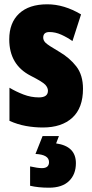

<svg xmlns="http://www.w3.org/2000/svg" viewBox="-20 -583 430 893"><path d="M256 -342Q203 -373 192 -384Q181 -395 181 -408Q181 -434 210 -434Q238 -434 265.5 -421.5Q293 -409 317 -392L357 -516Q278 -563 200 -563Q115 -563 69 -520Q23 -477 23 -400Q23 -282 122 -231Q179 -202 191 -188.5Q203 -175 203 -161Q203 -130 161 -130Q124 -130 89 -143.5Q54 -157 24 -175V-21Q62 -4 101 3Q140 10 179 10Q267 10 316.5 -35.5Q366 -81 366 -170Q366 -234 335 -274Q304 -314 256 -342ZM241 84 254 50H178L145 133Q208 136 208 171Q208 199 175 199Q156 199 120 191V281Q158 290 208 290Q269 290 301 259Q333 228 333 176Q333 97 241 84Z"/></svg>

Font: Noto Sans Display Condensed Black
Style: Regular
Weight: 900
Width: 3
Designer: Monotype Design team
Foundry: Monotype Imaging Inc.
Version: 1.000